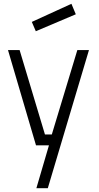

<svg xmlns="http://www.w3.org/2000/svg" viewBox="-20 -763 520 1008"><path d="M22 -500 169 0H237L171 225H231L447 -500H386L252 -57H216L83 -500ZM147 -648 168 -599 378 -688 355 -743Z"/></svg>

Font: TitilliumText22L
Style: 250 wt
Weight: 300
Designer: Campivisivi
Foundry: Campivisivi
Version: 1.000